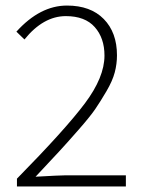

<svg xmlns="http://www.w3.org/2000/svg" viewBox="-20 -671 519 691"><path d="M41 0V-28Q215 -205 285.5 -299Q356 -393 356 -471Q356 -534 321 -573.5Q286 -613 217 -613Q136 -613 68 -529L39 -557Q124 -651 221 -651Q306 -651 353.5 -602.5Q401 -554 401 -472Q401 -441 393 -410.5Q385 -380 363 -342.5Q341 -305 322.5 -278Q304 -251 261 -202Q218 -153 192.5 -125.5Q167 -98 108 -35Q196 -40 215 -40H433V0Z"/></svg>

Font: Toshiba Sans Light
Style: Regular
Weight: 300
Designer: Paul D. Hunt
Foundry: Toshiba Corporation
Version: Version 2.020;PS 2.0;hotconv 1.0.86;makeotf.lib2.5.63406